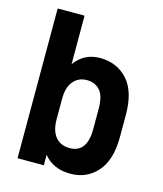

<svg xmlns="http://www.w3.org/2000/svg" viewBox="-106 -769 727 855"><g transform="rotate(15 257.5 -342.0)"><path d="M174.8 -47.9V0H53.7V-690.4H177.7V-466.8Q220.7 -526.4 293.9 -526.4Q372.1 -526.4 420.9 -472.7Q469.7 -418.9 469.7 -311.5V-209Q469.7 -102.5 420.9 -47.9Q373 5.9 297.9 5.9Q218.8 5.9 174.8 -47.9ZM345.7 -212.9V-306.6Q345.7 -365.2 323.2 -390.6Q300.8 -416 262.7 -416Q223.6 -416 200.2 -387.7Q176.8 -360.4 176.8 -306.6V-212.9Q176.8 -160.2 200.2 -131.8Q223.6 -103.5 265.6 -103.5Q345.7 -103.5 345.7 -212.9Z"/></g></svg>

Font: Dinish
Style: Bold
Weight: 700
Designer: Bert Driehuis
Foundry: Playbeing
Version: Version 3.006; git-39231f3c-release